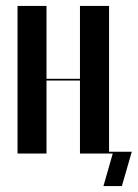

<svg xmlns="http://www.w3.org/2000/svg" viewBox="-20 -515 462 644"><path d="M38.8 -495V0H136V-244.8H248.2V0H345.8V-495H248.2V-250.8H136V-495ZM388.8 109 422 -6H343.8V0H358.2L327 109Z"/></svg>

Font: Moniqa Black
Style: Regular
Weight: 900
Designer: Rajesh Rajput
Foundry: Rajesh Rajput
Version: Version 1.000